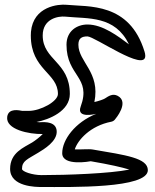

<svg xmlns="http://www.w3.org/2000/svg" viewBox="-20 -761 651 807"><path d="M421 -347.1C415.2 -343.3 396.3 -336.7 376.7 -332.1C402.5 -457.7 309.5 -500.5 309.5 -573C309.5 -599.4 322.5 -608 347.5 -608C377.7 -608 590.7 -456.3 590.6 -526.2C590.6 -533 589.2 -538.4 587.4 -544.3C524 -751.9 351.3 -731.6 259 -740.9C227.2 -744.1 119.9 -735.5 110.1 -627.2C109.7 -622.3 109.5 -617.2 109.5 -612C109.5 -467.1 223.5 -455 223.5 -366C223.5 -334.3 149.8 -295 101.5 -295H73.5C62.7 -296.7 15.7 -308.9 10.3 -270.1C2.8 -216.7 102.4 -196.3 159.6 -197.7C148.5 -185.8 128.1 -170.1 115.4 -162.3C80.2 -140.8 22.5 -119.8 22.5 -51C22.5 24.9 132.7 25 154.5 25C276.9 25 602.6 32.2 601.4 -46.2C600.6 -96.9 509.9 -108.7 369.7 -132.6C352.2 -135.6 319.1 -131.8 294.3 -133.2C306.8 -172.3 359.1 -232.3 448.2 -249.5C454.4 -250.7 461.2 -255 464.9 -261.1C464.9 -261.1 525.2 -331.4 474.8 -358.1C453.1 -369.6 435.4 -356.3 421 -347.1ZM384.5 -282.6C295.3 -246.6 241.5 -173.7 241.5 -117C241.5 -60.3 361.4 -83.3 361.4 -83.3C441.4 -69.6 492.4 -58 523.8 -48.2C442.3 -31.6 260.7 -25 154.5 -25C116.2 -25 72.5 -39.8 72.5 -51C72.5 -85 94.3 -90.8 141.5 -119.7C164 -133.4 221.4 -167 218.3 -210.5C215.7 -248.2 173.7 -249.1 146.1 -247.1C142 -247.3 137.1 -247.8 133.5 -248.3C185.9 -258.2 273.5 -293.5 273.5 -366C273.5 -501 159.5 -508 159.5 -612C159.5 -682.5 224.9 -694 254 -691.1C351.7 -681.4 462.6 -696.4 522.1 -574.6C476.8 -608.3 412.5 -658 347.5 -658C304.3 -658 259.5 -631.4 259.5 -573C259.5 -439.8 365.5 -438.4 319 -312.7C299.7 -260.4 384.5 -282.6 384.5 -282.6Z"/></svg>

Font: Rocketfuel
Style: Regular
Weight: 400
Designer: Mew Too
Foundry: Cannot Into Space Fonts.
Version: Version 0.27